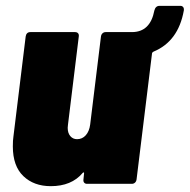

<svg xmlns="http://www.w3.org/2000/svg" viewBox="-20 -630 650 658"><path d="M610 -594Q591 -488 506 -453Q501 -450 501 -447L448 -15Q447 -8 442.5 -4Q438 0 432 0H278Q272 0 268.5 -4Q265 -8 266 -15L268 -35Q269 -38 267 -39Q265 -40 263 -37Q225 8 154 8Q96 8 60 -26.5Q24 -61 24 -128Q24 -150 26 -162L68 -505Q69 -512 73 -516Q77 -520 84 -520H237Q244 -520 247.5 -516Q251 -512 250 -505L213 -203L212 -192Q212 -174 221 -163.5Q230 -153 244 -153Q262 -153 274 -166.5Q286 -180 289 -203L326 -505Q327 -512 331.5 -516Q336 -520 342 -520H432Q495 -520 509 -594Q513 -610 527 -610H598Q604 -610 607.5 -606Q611 -602 610 -594Z"/></svg>

Font: Barlow Semi Condensed Black
Style: Italic
Weight: 900
Width: 4
Italic angle: -7°
Designer: Jeremy Tribby
Foundry: Tribby Type
Version: Version 1.408